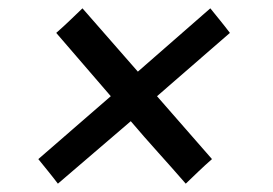

<svg xmlns="http://www.w3.org/2000/svg" viewBox="-20 -486 655 461"><path d="M485 -466 311 -314 178 -466C157 -446 138 -427 115 -407L246 -255L72 -104C88 -84 104 -65 119 -45L294 -195C337 -144 382 -96 426 -45C447 -65 466 -84 489 -104L357 -255L532 -407C517 -427 501 -446 485 -466Z"/></svg>

Font: Chivo
Style: Italic
Weight: 400
Italic angle: -8°
Designer: Hector Gatti
Foundry: Omnibus-Type
Version: Version 1.003;PS 001.003;hotconv 1.0.70;makeotf.lib2.5.58329